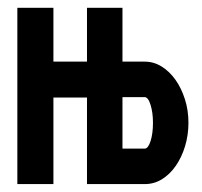

<svg xmlns="http://www.w3.org/2000/svg" viewBox="-20 -468 511 486"><path d="M23.9 -2V-448.2H115.2V-312H200.2V-448.2H290V-312H346.2Q369.1 -312 389.2 -299.6Q409.2 -287.1 424.1 -266.1Q439 -245.1 448 -217Q457 -189 457 -157.2Q457 -126.5 448.5 -98.1Q439.9 -69.8 425 -48.3Q410.2 -26.9 390.1 -14.4Q370.1 -2 346.2 -2H200.2V-221.2H115.2V-2ZM290 -91.8H346.2Q355 -91.8 361.1 -110.8Q367.2 -129.9 367.2 -157.2Q367.2 -183.1 361.1 -202.6Q355 -222.2 346.2 -222.2H290Z"/></svg>

Font: Fundamental  Brigade Condensed
Style: Regular
Weight: 400
Width: 3
Designer: Peter Wiegel, original typeface by Carl Albert Fahrenwaldt 1901
Foundry: Peter Wiegel
Version: Version 0.000 2012 initial release